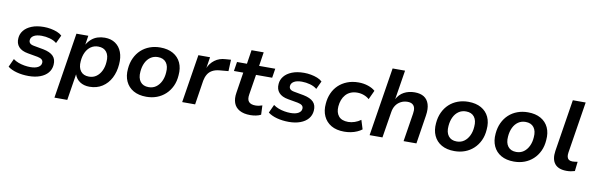

<svg xmlns="http://www.w3.org/2000/svg" viewBox="-55 -1234 6011 1943"><g transform="rotate(10 2950.5 -262.5)"><path d="M240 10Q174 10 117.5 -5Q61 -20 25 -48L64 -133Q88 -115 117.5 -104Q147 -93 179 -87.5Q211 -82 241 -82Q293 -82 322 -99Q351 -116 353 -144Q355 -165 341 -178Q327 -191 296 -197L194 -215Q129 -226 98 -261Q67 -296 72 -351Q75 -394 103 -429Q131 -464 183 -485Q235 -506 308 -506Q343 -506 378.5 -499.5Q414 -493 444.5 -481Q475 -469 495 -450L456 -367Q427 -391 385 -402.5Q343 -414 301 -414Q248 -414 219.5 -396.5Q191 -379 189 -351Q187 -331 199.5 -318Q212 -305 242 -300L341 -282Q411 -268 443 -235Q475 -202 470 -144Q466 -97 437 -62.5Q408 -28 357 -9Q306 10 240 10Z M536 180 643 -496H765L750 -400H749Q770 -436 798 -460Q826 -484 860.5 -495Q895 -506 934 -506Q998 -506 1042.5 -475.5Q1087 -445 1107.5 -391Q1128 -337 1122 -265Q1116 -186 1084 -124Q1052 -62 996 -26Q940 10 865 10Q807 10 766.5 -17Q726 -44 710 -92H711L668 180ZM842 -90Q886 -90 918 -113Q950 -136 969.5 -176Q989 -216 992 -267Q998 -332 969.5 -369Q941 -406 884 -406Q841 -406 808.5 -383.5Q776 -361 757 -321.5Q738 -282 734 -230Q728 -165 756.5 -127.5Q785 -90 842 -90Z M1449 10Q1370 10 1316 -21Q1262 -52 1236.5 -108Q1211 -164 1218 -237Q1223 -299 1246.5 -349Q1270 -399 1308 -434Q1346 -469 1396 -487.5Q1446 -506 1504 -506Q1582 -506 1636 -475.5Q1690 -445 1715.5 -390Q1741 -335 1734 -261Q1730 -198 1706.5 -148Q1683 -98 1644.5 -62.5Q1606 -27 1556.5 -8.5Q1507 10 1449 10ZM1455 -90Q1499 -90 1531 -113Q1563 -136 1582.5 -176Q1602 -216 1605 -267Q1611 -332 1582.5 -369Q1554 -406 1497 -406Q1454 -406 1421.5 -383.5Q1389 -361 1370 -321.5Q1351 -282 1347 -230Q1341 -165 1369.5 -127.5Q1398 -90 1455 -90Z M1817 0 1896 -496H2016L1997 -376H1995Q2017 -431 2063.5 -466Q2110 -501 2175 -504L2229 -508L2224 -390L2133 -382Q2090 -378 2060 -361.5Q2030 -345 2013 -316.5Q1996 -288 1989 -251L1950 0Z M2517 10Q2449 10 2406 -14.5Q2363 -39 2347 -83.5Q2331 -128 2341 -189L2374 -401H2278L2293 -496H2395L2417 -639H2542L2520 -496H2686L2671 -401H2505L2472 -195Q2463 -142 2484 -118.5Q2505 -95 2552 -95Q2570 -95 2588 -98.5Q2606 -102 2622 -108L2626 -13Q2604 -1 2574.5 4.5Q2545 10 2517 10Z M2914 10Q2848 10 2791.5 -5Q2735 -20 2699 -48L2738 -133Q2762 -115 2791.5 -104Q2821 -93 2853 -87.5Q2885 -82 2915 -82Q2967 -82 2996 -99Q3025 -116 3027 -144Q3029 -165 3015 -178Q3001 -191 2970 -197L2868 -215Q2803 -226 2772 -261Q2741 -296 2746 -351Q2749 -394 2777 -429Q2805 -464 2857 -485Q2909 -506 2982 -506Q3017 -506 3052.5 -499.5Q3088 -493 3118.5 -481Q3149 -469 3169 -450L3130 -367Q3101 -391 3059 -402.5Q3017 -414 2975 -414Q2922 -414 2893.5 -396.5Q2865 -379 2863 -351Q2861 -331 2873.5 -318Q2886 -305 2916 -300L3015 -282Q3085 -268 3117 -235Q3149 -202 3144 -144Q3140 -97 3111 -62.5Q3082 -28 3031 -9Q2980 10 2914 10Z M3483 10Q3402 10 3348.5 -21.5Q3295 -53 3269.5 -109Q3244 -165 3251 -237Q3255 -294 3276.5 -343.5Q3298 -393 3335.5 -429Q3373 -465 3425 -485.5Q3477 -506 3542 -506Q3594 -506 3640 -490.5Q3686 -475 3713 -450L3670 -357Q3647 -378 3614.5 -390Q3582 -402 3547 -402Q3508 -402 3478 -389Q3448 -376 3427.5 -352.5Q3407 -329 3395.5 -298.5Q3384 -268 3381 -232Q3376 -169 3407 -131.5Q3438 -94 3506 -94Q3537 -94 3571.5 -105.5Q3606 -117 3634 -138L3663 -45Q3643 -29 3613.5 -16Q3584 -3 3550.5 3.5Q3517 10 3483 10Z M3743 0 3855 -705H3983L3934 -399H3932Q3960 -454 4008.5 -480Q4057 -506 4119 -506Q4177 -506 4214 -482.5Q4251 -459 4266 -412Q4281 -365 4270 -294L4224 0H4092L4138 -290Q4144 -326 4138 -349.5Q4132 -373 4113.5 -386Q4095 -399 4063 -399Q4025 -399 3993.5 -382Q3962 -365 3943 -336Q3924 -307 3918 -267L3875 0Z M4615 10Q4536 10 4482 -21Q4428 -52 4402.5 -108Q4377 -164 4384 -237Q4389 -299 4412.5 -349Q4436 -399 4474 -434Q4512 -469 4562 -487.5Q4612 -506 4670 -506Q4748 -506 4802 -475.5Q4856 -445 4881.5 -390Q4907 -335 4900 -261Q4896 -198 4872.5 -148Q4849 -98 4810.5 -62.5Q4772 -27 4722.5 -8.5Q4673 10 4615 10ZM4621 -90Q4665 -90 4697 -113Q4729 -136 4748.5 -176Q4768 -216 4771 -267Q4777 -332 4748.5 -369Q4720 -406 4663 -406Q4620 -406 4587.5 -383.5Q4555 -361 4536 -321.5Q4517 -282 4513 -230Q4507 -165 4535.5 -127.5Q4564 -90 4621 -90Z M5227 10Q5148 10 5094 -21Q5040 -52 5014.5 -108Q4989 -164 4996 -237Q5001 -299 5024.5 -349Q5048 -399 5086 -434Q5124 -469 5174 -487.5Q5224 -506 5282 -506Q5360 -506 5414 -475.5Q5468 -445 5493.5 -390Q5519 -335 5512 -261Q5508 -198 5484.5 -148Q5461 -98 5422.5 -62.5Q5384 -27 5334.5 -8.5Q5285 10 5227 10ZM5233 -90Q5277 -90 5309 -113Q5341 -136 5360.5 -176Q5380 -216 5383 -267Q5389 -332 5360.5 -369Q5332 -406 5275 -406Q5232 -406 5199.5 -383.5Q5167 -361 5148 -321.5Q5129 -282 5125 -230Q5119 -165 5147.5 -127.5Q5176 -90 5233 -90Z M5768 10Q5683 10 5646 -36.5Q5609 -83 5622 -169L5707 -705H5839L5755 -175Q5751 -149 5755.5 -131Q5760 -113 5774 -103.5Q5788 -94 5811 -94Q5824 -94 5837 -96Q5850 -98 5863 -100L5852 -3Q5832 3 5812 6.5Q5792 10 5768 10Z"/></g></svg>

Font: Nunito Sans 9pt
Style: Bold Italic
Weight: 700
Italic angle: -9°
Version: Version 3.101;gftools[0.9.27]